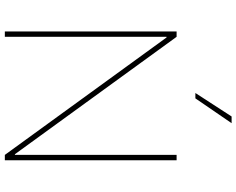

<svg xmlns="http://www.w3.org/2000/svg" viewBox="-114 -886 1000 813"><g transform="rotate(90 386.5 -480.0)"><path d="M113.6 0ZM659.1 0H636.4L139.2 -684.7H136.4V0H113.6V-727.3H136.4L633.5 -42.6H636.4V-727.3H659.1ZM397 -806.8H374.3L473.7 -960.2H502.1Z"/></g></svg>

Font: Linik Sans Thin
Style: Regular
Weight: 100
Designer: Fonts by Rasmus Andersson / Changes by Cristiano Sobral with parts from Marc Monis
Foundry: rsms
Version: Version 3.020; ttfautohint (v1.6)